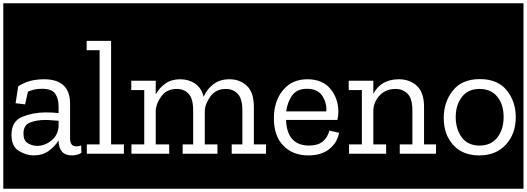

<svg xmlns="http://www.w3.org/2000/svg" viewBox="-32 -937 3210 1170"><path d="M-12 213V-917H491V213ZM79 -411 63 -308 121 -301 138 -378Q175 -396 224 -396Q284 -396 304.5 -366Q325 -336 325 -288V-248Q307 -250 286.5 -251Q266 -252 246 -252Q171 -252 104.5 -225.5Q38 -199 38 -115Q38 -44 83.5 -17Q129 10 173 10Q227 10 265.5 -18Q304 -46 325 -82V-80Q327 10 406 10Q437 10 464 -5L463 -51Q450 -45 433 -45Q395 -45 395 -93V-305Q395 -454 236 -454Q192 -454 153 -444Q114 -434 79 -411ZM325 -167Q321 -112 280.5 -80Q240 -48 194 -48Q165 -48 138 -64Q111 -80 111 -123Q111 -175 151.5 -190.5Q192 -206 242 -206Q264 -206 285 -204Q306 -202 325 -201Z M467 213V-917H753V213ZM497 0H723V-57H645V-688H496V-631H575V-57H497Z M729 213V-917H1613V213ZM1380 0H1593V-57H1515V-285Q1515 -374 1472.5 -414Q1430 -454 1366 -454Q1308 -454 1268.5 -424Q1229 -394 1209 -347Q1195 -402 1156.5 -428Q1118 -454 1066 -454Q1013 -454 976 -428Q939 -402 917 -362V-445H768V-388H847V-57H769V0H999V-57H917V-263Q919 -306 951.5 -350.5Q984 -395 1046 -395Q1089 -395 1117 -366Q1145 -337 1145 -264V-57H1081V0H1293V-57H1216V-261Q1217 -303 1250 -349Q1283 -395 1344 -395Q1388 -395 1416.5 -365.5Q1445 -336 1445 -264V-57H1380Z M1589 213V-917H2079V213ZM2034 -128 1975 -141Q1965 -100 1935 -75Q1905 -50 1852 -50Q1717 -50 1711 -206H2024Q2030 -233 2030 -259Q2029 -338 1981 -396Q1933 -454 1841 -454Q1747 -454 1692 -387Q1637 -320 1637 -216Q1637 -108 1695 -49Q1753 10 1847 10Q1929 10 1977 -30.5Q2025 -71 2034 -128ZM1956 -258H1712Q1719 -314 1748 -355Q1777 -396 1839 -396Q1904 -396 1932.5 -352Q1961 -308 1956 -258Z M2055 213V-917H2649V213ZM2404 0H2629V-57H2552V-285Q2552 -374 2508 -414Q2464 -454 2399 -454Q2291 -454 2243 -366V-445H2093V-388H2173V-57H2095V0H2321V-57H2243V-265Q2245 -316 2281.5 -355.5Q2318 -395 2378 -395Q2423 -395 2452 -365.5Q2481 -336 2481 -264V-57H2404Z M2625 213V-917H3158V213ZM2892 -455Q2784 -455 2728 -385.5Q2672 -316 2672 -219Q2672 -118 2729.5 -54Q2787 10 2888 10Q2991 10 3051 -56Q3111 -122 3111 -223Q3111 -318 3056 -386.5Q3001 -455 2892 -455ZM2890 -50Q2819 -50 2782 -100Q2745 -150 2745 -223Q2745 -297 2782.5 -346Q2820 -395 2890 -395Q2960 -395 2998.5 -347.5Q3037 -300 3037 -224Q3037 -149 2999 -99.5Q2961 -50 2890 -50Z"/></svg>

Font: Zilla Slab Highlight Regular
Style: Regular
Weight: 400
Designer: Typotheque Type Foundry
Foundry: Typotheque type foundry
Version: Version 1.1; 2017; ttfautohint (v1.6)